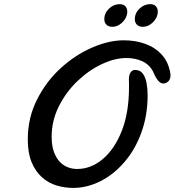

<svg xmlns="http://www.w3.org/2000/svg" viewBox="-20 -900 847 931"><path d="M335 11.2Q293.5 11.2 253.9 -0.7Q214.4 -12.7 183.6 -40.5Q152.3 -67.9 133.5 -113Q114.7 -158.2 114.7 -224.1Q114.7 -329.1 160.2 -418.5Q205.6 -507.8 276.4 -571.3Q347.2 -635.3 428 -669.9Q508.8 -704.6 580.1 -704.6Q637.7 -704.6 685.5 -687Q733.4 -669.4 765.4 -633.8Q797.4 -598.1 806.2 -543L806.6 -538.6V-534.2Q806.6 -515.1 795.7 -505.1Q784.7 -495.1 772 -495.1Q757.8 -495.1 745.6 -510.3Q733.4 -525.4 722.2 -553.2Q704.1 -587.4 669.9 -603Q635.7 -618.7 592.8 -618.7Q537.1 -618.7 473.9 -589.1Q410.6 -559.6 355.5 -506.8Q300.3 -454.1 265.4 -384.5Q230.5 -314.9 230.5 -237.3Q230.5 -193.8 241.2 -164.1Q252 -134.3 269.5 -115.7Q287.1 -97.2 309.1 -88.9Q331.1 -80.6 353.5 -80.6Q420.9 -80.6 478.3 -128.7Q535.6 -176.8 570.6 -265.6Q605.5 -354.5 605.5 -476.6V-495.1L605 -513.7Q605 -538.1 613.8 -549.6Q622.6 -561 633.8 -561Q659.2 -561 672.4 -543.2Q685.5 -525.4 690.7 -497.1Q695.8 -468.8 695.8 -437.5Q695.8 -340.3 665.3 -256.8Q634.8 -173.3 583 -113.8Q531.2 -53.7 466.6 -21.2Q401.9 11.2 335 11.2ZM672.9 -770Q654.8 -770 644.3 -780Q633.8 -790 633.8 -806.6Q633.8 -836.9 656.7 -858.4Q679.7 -879.9 708 -879.9Q726.1 -879.9 735.6 -869.9Q745.1 -859.9 745.1 -843.3Q745.1 -839.8 744.1 -832Q739.3 -807.6 718.3 -788.8Q697.3 -770 672.9 -770ZM524.9 -770Q506.8 -770 496.3 -780Q485.8 -790 485.8 -806.6Q485.8 -836.9 508.8 -858.4Q531.7 -879.9 560.1 -879.9Q578.1 -879.9 587.6 -869.9Q597.2 -859.9 597.2 -843.3Q597.2 -839.8 596.2 -832Q591.3 -807.6 570.3 -788.8Q549.3 -770 524.9 -770Z"/></svg>

Font: Damion
Style: Regular
Weight: 400
Designer: Vernon Adams
Foundry: Vernon Adams
Version: Version 1.100; ttfautohint (v1.8.4.7-5d5b)